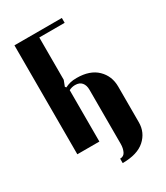

<svg xmlns="http://www.w3.org/2000/svg" viewBox="-158 -565 652 754"><g transform="rotate(-30 168.0 -188.5)"><path d="M134 -473V-281L124 -255L128 -250Q140 -256 152 -259Q164 -262 181 -262Q241 -262 273.5 -230.5Q306 -199 306 -151V11Q306 57 272 87.5Q238 118 171 118V98Q188 98 195 83Q202 68 202 49V-197Q202 -217 192 -229Q182 -241 162 -241Q147 -241 134 -234V-1H34V-495H249V-473Z"/></g></svg>

Font: Moniqa Extra Bold Narrow Heading
Style: Regular
Weight: 800
Width: 4
Designer: Rajesh Rajput
Foundry: Rajesh Rajput
Version: Version 1.000;December 15, 2022;FontCreator 14.0.0.2794 32-b